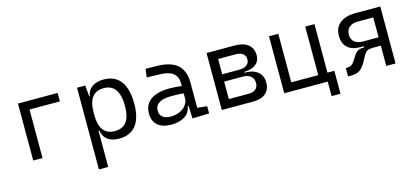

<svg xmlns="http://www.w3.org/2000/svg" viewBox="-62 -994 3640 1685"><g transform="rotate(-15 1758.0 -151.0)"><path d="M135.3 0V-517.6H495.6V-440.9H219.7V0Z M671.9 224.6V-517.6H746.6L755.4 -416.5H760.7Q769 -469.7 808.8 -498.5Q848.6 -527.3 913.6 -527.3Q1015.6 -527.3 1068.4 -458Q1121.1 -388.7 1121.1 -253.9Q1121.1 -124 1068.8 -57.1Q1016.6 9.8 914.6 9.8Q848.6 9.8 810.1 -20.3Q771.5 -50.3 764.2 -103H756.3V224.6ZM756.3 -246.1Q756.3 -64 896 -64Q1037.1 -64 1037.1 -253.9Q1037.1 -453.6 896.5 -453.6Q756.3 -453.6 756.3 -271.5Z M1581.1 4.9 1576.2 -109.4H1567.4Q1560.1 -52.2 1511.7 -21.2Q1463.4 9.8 1389.2 9.8Q1309.6 9.8 1266.1 -27.8Q1222.7 -65.4 1222.7 -134.3Q1222.7 -216.3 1282.2 -259Q1341.8 -301.8 1453.6 -301.8Q1517.6 -301.8 1563.5 -293V-315.9Q1563.5 -381.3 1523.9 -411.6Q1484.4 -441.9 1402.8 -443.4L1286.1 -446.3L1295.9 -522.5L1396.5 -521Q1523.9 -519 1584.5 -465.3Q1645 -411.6 1645 -303.7V-74.7L1733.4 -65.4V0ZM1563.5 -227.1Q1536.6 -231 1508.1 -231.7Q1479.5 -232.4 1451.2 -232.4Q1303.2 -232.4 1303.2 -138.7Q1303.2 -101.6 1328.9 -81.1Q1354.5 -60.5 1400.4 -60.5Q1451.7 -60.5 1488 -78.1Q1524.4 -95.7 1543.9 -124Q1563.5 -152.3 1563.5 -184.1Z M1848.6 0V-517.6H2105.5Q2183.1 -517.6 2225.8 -483.2Q2268.6 -448.7 2268.6 -385.7Q2268.6 -333.5 2231.2 -303.7Q2193.8 -273.9 2126 -272V-265.1Q2203.1 -265.1 2245.6 -230.5Q2288.1 -195.8 2288.1 -133.3Q2288.1 -69.8 2248.3 -34.9Q2208.5 0 2135.7 0ZM1933.1 -76.7H2115.7Q2156.2 -76.7 2178.2 -96.7Q2200.2 -116.7 2200.2 -152.8Q2200.2 -191.9 2174.3 -213.6Q2148.4 -235.4 2100.6 -235.4H1933.1ZM1933.1 -301.8H2087.9Q2132.3 -301.8 2156.5 -320.3Q2180.7 -338.9 2180.7 -372.6Q2180.7 -405.3 2156.7 -423.1Q2132.8 -440.9 2089.4 -440.9H1933.1Z M2416 0V-517.6H2500.5V-76.7H2745.1V-517.6H2829.1V-76.7H2891.6V131.8H2811V0Z M3162.6 -218.3Q3089.4 -218.3 3049.3 -255.9Q3009.3 -293.5 3009.3 -361.8Q3009.3 -436 3059.6 -476.8Q3109.9 -517.6 3201.7 -517.6H3427.2V0H3342.8V-184.1H3273.9Q3232.4 -184.1 3215.6 -172.6Q3198.7 -161.1 3185.1 -135.7L3164.1 -96.2Q3146 -62 3127.2 -40Q3108.4 -18.1 3083 -7.8Q3057.6 2.4 3018.6 2.4H2995.1V-74.2H3007.3Q3033.2 -74.2 3049.1 -85.2Q3064.9 -96.2 3078.6 -119.1L3102.1 -156.7Q3117.7 -182.6 3137.9 -194.8Q3158.2 -207 3189.9 -207H3196.8V-218.3ZM3342.8 -260.3V-440.9H3201.7Q3151.4 -440.9 3124 -416.7Q3096.7 -392.6 3096.7 -348.1Q3096.7 -306.2 3124 -283.2Q3151.4 -260.3 3201.7 -260.3Z"/></g></svg>

Font: Cascadia Code PL SemiLight
Style: Regular
Weight: 350
Monospace: yes
Designer: Aaron Bell
Foundry: Saja Typeworks
Version: Version 2404.023; ttfautohint (v1.8.4)